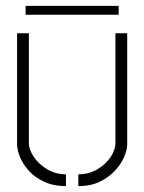

<svg xmlns="http://www.w3.org/2000/svg" viewBox="-20 -627 490 652"><path d="M67 -577V-607H383V-577ZM246 5V-35Q282 -35 310.5 -52Q339 -69 355.5 -93.5Q372 -118 372 -142V-514H412V-137Q412 -119 402 -95Q392 -71 371 -48Q350 -25 319 -10Q288 5 246 5ZM204 5Q162 5 130.5 -9.5Q99 -24 78.5 -46.5Q58 -69 48 -93.5Q38 -118 38 -137V-514H78V-142Q78 -119 95 -94Q112 -69 140.5 -52Q169 -35 204 -35Z"/></svg>

Font: Stick No Bills ExtraLight
Style: Regular
Weight: 200
Designer: Kosala Senevirathne, Siva Puranthara, Lasantha Premarathna, Tharique Azeez
Foundry: mooniak
Version: Version 2.000